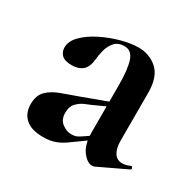

<svg xmlns="http://www.w3.org/2000/svg" viewBox="-100 -503 625 617"><g transform="rotate(30 212.5 -194.0)"><path d="M319 6Q315 8 309 8Q291 8 273 -16Q255 -40 255 -85V-255Q255 -318 245 -347.5Q235 -377 209 -377Q184 -377 171.5 -361.5Q159 -346 154.5 -327Q150 -308 149 -295Q146 -264 131 -251.5Q116 -239 91 -239Q65 -239 54 -250Q43 -261 43 -277Q43 -301 64.5 -322.5Q86 -344 119 -360.5Q152 -377 187.5 -386.5Q223 -396 250 -396Q291 -396 320 -370Q349 -344 349 -285V-108Q349 -79 359.5 -63Q370 -47 389 -47Q403 -47 418 -54Q422 -56 424.5 -50.5Q427 -45 422 -43ZM127 7Q83 7 61.5 -12.5Q40 -32 40 -65Q40 -98 58 -115.5Q76 -133 105 -143.5Q134 -154 165 -165L265 -202L269 -187L212 -161Q204 -158 189 -151.5Q174 -145 162 -132.5Q150 -120 150 -97Q150 -71 167 -58.5Q184 -46 201 -46Q209 -46 216.5 -48Q224 -50 234 -57L284 -91L285 -75L215 -25Q193 -8 173 -0.5Q153 7 127 7Z"/></g></svg>

Font: Cormorant Garamond Light
Style: Regular
Weight: 300
Designer: Christian Thalmann (Catharsis Fonts)
Foundry: Catharsis Fonts
Version: Version 4.001